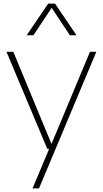

<svg xmlns="http://www.w3.org/2000/svg" viewBox="-20 -828 572 1068"><path d="M480.5 -540H516L197 220H161L253.5 0H243L16 -540H54L266.5 -27.5ZM405.5 -632H368.5L267.5 -784.5L166 -632H128.5L248 -808H286Z"/></svg>

Font: Encode Sans Semi Expanded Thin
Style: Regular
Weight: 250
Width: 6
Designer: Multiple Designers
Foundry: Impallari Type
Version: Version 2.000